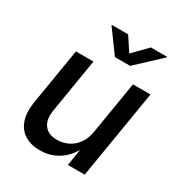

<svg xmlns="http://www.w3.org/2000/svg" viewBox="-179 -882 952 1015"><g transform="rotate(30 297.5 -374.5)"><path d="M210.4 7.3Q155.8 7.3 117.7 -15.9Q79.6 -39.1 63.5 -85Q47.4 -130.9 58.1 -198.2L114.7 -541H221.7L167.5 -211.4Q157.7 -152.3 182.6 -119.1Q207.5 -85.9 261.2 -85.9Q296.9 -85.9 328.1 -101.3Q359.4 -116.7 381.3 -147.2Q403.3 -177.7 410.2 -221.7L462.9 -541H569.8L480.5 0H377.9L399.4 -132.8H412.1Q376 -59.6 325 -26.1Q273.9 7.3 210.4 7.3ZM308.6 -757.3 364.3 -672.4 447.3 -757.3H546.9L546.4 -753.9L400.9 -618.2H308.1L209 -753.9L209.5 -757.3Z"/></g></svg>

Font: Inter 17pt Medium
Style: Italic
Weight: 500
Italic angle: -9.3988°
Version: Version 4.001;git-66647c0bb